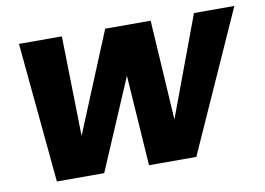

<svg xmlns="http://www.w3.org/2000/svg" viewBox="-65 -656 1040 754"><g transform="rotate(-10 455.5 -279.0)"><path d="M104.6 0 51.8 -557.9H222.8L233.5 -55H188.1L395.6 -557.9H576.9L607.9 -55H562.5L749.6 -557.9H910.7L660.7 0H472L441.8 -446.7L484.2 -446.7L293.3 0Z"/></g></svg>

Font: Poppins Variable
Style: Italic
Weight: 100
Italic angle: -10°
Designer: Jonny Pinhorn
Foundry: Indian Type Foundry
Version: Version 6.000